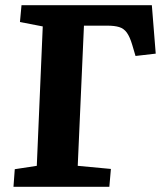

<svg xmlns="http://www.w3.org/2000/svg" viewBox="-20 -721 631 741"><path d="M32 0 37 -68 122 -81 145 -619 57 -636 63 -701H566L581 -514L503 -505L490 -549Q481 -579 469.5 -595Q458 -611 440 -616.5Q422 -622 394 -622H304L280 -81L408 -69L402 0Z"/></svg>

Font: Literata
Style: Bold Italic
Weight: 700
Italic angle: -2°
Designer: Latin by Veronika Burian and Jose Scaglione. Greek by Irene Vlachou. Cyrillic by Vera Evstafieva
Foundry: TypeTogether
Version: Version 3.103;gftools[0.9.29]